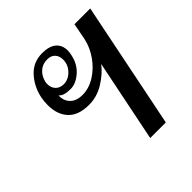

<svg xmlns="http://www.w3.org/2000/svg" viewBox="-157 -677 792 792"><g transform="rotate(-45 238.5 -281.5)"><path d="M347 -359Q322 -326 280.5 -300.5Q239 -275 193 -275Q131 -275 101 -307.5Q71 -340 71 -394Q71 -417 75 -437Q86 -489 120 -526Q154 -563 206 -563Q248 -563 268.5 -545Q289 -527 289 -496Q289 -484 286 -472Q277 -428 246.5 -401.5Q216 -375 185 -375Q144 -375 131 -392Q129 -363 147.5 -343Q166 -323 203 -323Q240 -323 275.5 -345Q311 -367 336.5 -403Q362 -439 371 -480L385 -553H477L365 0H274ZM249 -483Q249 -504 237 -517Q225 -530 203 -530Q175 -530 156.5 -513Q138 -496 132 -469Q131 -465 131 -457Q131 -436 144 -422.5Q157 -409 179 -409Q206 -409 227.5 -431Q249 -453 249 -483Z"/></g></svg>

Font: Taviraj
Style: Italic
Weight: 400
Italic angle: -12°
Designer: Katatrad Team
Foundry: CadsonDemak
Version: Version 1.001